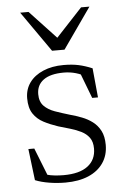

<svg xmlns="http://www.w3.org/2000/svg" viewBox="-51 -728 509 776"><g transform="rotate(-5 203.0 -340.0)"><path d="M216.5 -464.5Q251 -464.5 277.5 -458.8Q304 -453 332.5 -441L344 -322H320.5L275.5 -440L316 -403.5Q287.5 -420.5 263.8 -427.2Q240 -434 215 -434Q160.5 -434 132.5 -413.5Q104.5 -393 104.5 -356Q104.5 -325.5 121.2 -308.2Q138 -291 165.5 -281.2Q193 -271.5 225 -262Q249 -255.5 272.5 -246.5Q296 -237.5 315.2 -223Q334.5 -208.5 346.5 -185.8Q358.5 -163 358.5 -128Q358.5 -86 337.2 -55Q316 -24 276.8 -7.2Q237.5 9.5 183.5 9.5Q150 9.5 117.8 4.2Q85.5 -1 61 -11L45.5 -138.5H69.5L120 -10.5L77 -41.5Q92.5 -34 109.2 -29.2Q126 -24.5 143.5 -22.8Q161 -21 178.5 -21Q243 -21 276.5 -46.5Q310 -72 310 -117.5Q310 -145 297.8 -161.8Q285.5 -178.5 265.5 -188.5Q245.5 -198.5 221.5 -205.5Q197.5 -212.5 173.5 -219.5Q142 -230 116 -243.5Q90 -257 74.2 -280.5Q58.5 -304 58.5 -343Q58.5 -379.5 78.2 -406.8Q98 -434 133.8 -449.2Q169.5 -464.5 216.5 -464.5ZM211 -566H191.5L307.5 -690.5H341.5L226 -526H175.5L60.5 -690.5H94.5Z"/></g></svg>

Font: Newsreader 14pt Light
Style: Regular
Weight: 300
Designer: Hugues Gentile
Foundry: Production Type
Version: Version 1.003